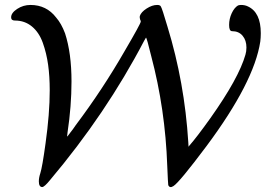

<svg xmlns="http://www.w3.org/2000/svg" viewBox="-20 -703 1074 776"><path d="M25 -633Q25 -651 49.5 -667Q74 -683 103 -683Q168 -683 207 -632Q228 -608 243 -568Q269 -488 269 -374Q269 -274 253 -168L251 -150L252 -152Q254 -153 257 -157.5Q260 -162 264.5 -167.5Q269 -173 274.5 -180.5Q280 -188 286 -197Q395 -342 484 -497Q549 -608 549 -616Q549 -619 546 -625Q544 -633 545 -638Q550 -654 572.5 -668.5Q595 -683 615 -683Q627 -683 630 -677Q635 -670 657 -595Q726 -370 741 -128L742 -110L745 -114Q775 -148 830 -225Q945 -387 972 -482Q976 -495 976 -511Q976 -540 960.5 -558.5Q945 -577 918 -577Q906 -577 906 -602Q906 -627 916.5 -649.5Q927 -672 942 -681Q948 -683 954 -683Q970 -683 982 -677Q1034 -653 1034 -569Q1034 -551 1032 -535Q1007 -371 815 -113Q705 34 681 49Q666 59 660 45Q659 40 656 -32Q648 -262 591 -477Q573 -551 570 -551Q567 -545 563 -539Q409 -244 182 25Q160 52 151 53Q137 53 137 30Q137 15 143 -3Q151 -28 164 -123Q181 -244 181 -338Q181 -394 174.5 -441Q168 -488 153 -530Q138 -572 109 -596Q80 -620 40 -620Q25 -620 25 -633Z"/></svg>

Font: KaTeX_Caligraphic
Style: Regular
Weight: 400
Version: Version 1.1; ttfautohint (v1.3)